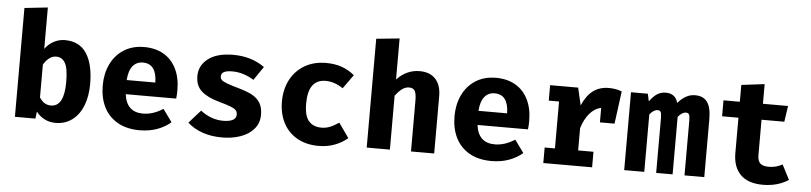

<svg xmlns="http://www.w3.org/2000/svg" viewBox="-38 -727 3909 926"><g transform="rotate(5 1916.0 -263.5)"><path d="M258.3 -389.6Q328.6 -389.6 363 -337.2Q397.5 -284.7 397.5 -189.5Q397.5 -130.4 379.9 -85Q362.3 -39.6 328.1 -13.7Q293.9 12.2 246.6 12.2Q218.3 12.2 194.1 0Q169.9 -12.2 153.3 -34.2L148.9 0H49.8V-526.9L162.1 -539.1V-338.9Q179.7 -362.8 204.8 -376.2Q230 -389.6 258.3 -389.6ZM281.7 -188Q281.7 -253.9 266.8 -280.3Q252 -306.6 223.1 -306.6Q188.5 -306.6 162.1 -262.7V-103.5Q184.1 -69.3 217.3 -69.3Q281.7 -69.3 281.7 -188Z M663.6 -69.3Q711.9 -69.3 760.3 -100.6L804.7 -39.6Q776.9 -15.6 738.8 -1.7Q700.7 12.2 654.3 12.2Q591.3 12.2 547.1 -13.2Q502.9 -38.6 480.7 -83.5Q458.5 -128.4 458.5 -188Q458.5 -244.6 480.2 -290.5Q502 -336.4 543.5 -363Q585 -389.6 642.1 -389.6Q696.3 -389.6 736.1 -366.7Q775.9 -343.8 797.6 -300Q819.3 -256.3 819.3 -195.8Q819.3 -172.4 816.9 -155.3H572.8Q583.5 -69.3 663.6 -69.3ZM571.3 -223.6H710Q708.5 -314.5 642.1 -314.5Q611.8 -314.5 593.3 -292.2Q574.7 -270 571.3 -223.6Z M1114.7 -103.5Q1114.7 -116.2 1108.2 -124Q1101.6 -131.8 1083 -139.4Q1064.5 -147 1025.4 -157.7Q968.8 -172.9 939 -199.2Q909.2 -225.6 909.2 -272.5Q909.2 -324.2 952.1 -356.9Q995.1 -389.6 1072.3 -389.6Q1161.6 -389.6 1225.1 -343.8L1180.2 -277.8Q1128.4 -309.6 1075.7 -309.6Q1047.9 -309.6 1034.9 -302.5Q1022 -295.4 1022 -280.3Q1022 -270.5 1028.8 -263.7Q1035.6 -256.8 1054.4 -249.8Q1073.2 -242.7 1110.8 -231.9Q1151.4 -220.7 1177.2 -207.3Q1203.1 -193.8 1217.3 -171.1Q1231.4 -148.4 1231.4 -112.8Q1231.4 -73.2 1207.3 -44.7Q1183.1 -16.1 1142.6 -2Q1102.1 12.2 1053.2 12.2Q1000.5 12.2 958 -2.7Q915.5 -17.6 885.7 -44.9L941.9 -107.9Q993.2 -68.4 1052.2 -68.4Q1081.5 -68.4 1098.1 -77.1Q1114.7 -85.9 1114.7 -103.5Z M1610.8 -108.4 1660.6 -37.6Q1633.8 -14.6 1598.4 -1.2Q1563 12.2 1521 12.2Q1460.4 12.2 1416.7 -12.7Q1373 -37.6 1349.6 -82.3Q1326.2 -127 1326.2 -186Q1326.2 -245.1 1350.3 -291.3Q1374.5 -337.4 1418.9 -363.5Q1463.4 -389.6 1522.9 -389.6Q1564.9 -389.6 1598.4 -377.9Q1631.8 -366.2 1660.6 -342.3L1612.3 -274.9Q1571.3 -303.2 1527.8 -303.2Q1443.4 -303.2 1443.4 -186Q1443.4 -127 1465.3 -101.8Q1487.3 -76.7 1527.3 -76.7Q1548.3 -76.7 1568.4 -84.7Q1588.4 -92.8 1610.8 -108.4Z M1865.2 -339.4Q1912.6 -389.6 1975.6 -389.6Q2025.4 -389.6 2052.5 -360.4Q2079.6 -331.1 2079.6 -276.9V0H1967.3V-245.6Q1967.3 -279.8 1959.5 -293.2Q1951.7 -306.6 1931.2 -306.6Q1914.1 -306.6 1897.9 -294.9Q1881.8 -283.2 1865.2 -260.7V0H1752.9V-526.9L1865.2 -538.1Z M2366.7 -69.3Q2415 -69.3 2463.4 -100.6L2507.8 -39.6Q2480 -15.6 2441.9 -1.7Q2403.8 12.2 2357.4 12.2Q2294.4 12.2 2250.2 -13.2Q2206.1 -38.6 2183.8 -83.5Q2161.6 -128.4 2161.6 -188Q2161.6 -244.6 2183.3 -290.5Q2205.1 -336.4 2246.6 -363Q2288.1 -389.6 2345.2 -389.6Q2399.4 -389.6 2439.2 -366.7Q2479 -343.8 2500.7 -300Q2522.5 -256.3 2522.5 -195.8Q2522.5 -172.4 2520 -155.3H2275.9Q2286.6 -69.3 2366.7 -69.3ZM2274.4 -223.6H2413.1Q2411.6 -314.5 2345.2 -314.5Q2314.9 -314.5 2296.4 -292.2Q2277.8 -270 2274.4 -223.6Z M2954.6 -377 2933.6 -219.2H2862.8V-289.1Q2831.5 -283.2 2807.4 -254.9Q2783.2 -226.6 2770 -183.1V-75.2H2844.2V0H2607.9V-75.2H2657.7V-302.2H2607.9V-377H2743.7L2763.2 -292.5Q2783.7 -340.8 2815.2 -364.5Q2846.7 -388.2 2892.1 -388.2Q2926.3 -388.2 2954.6 -377Z M3387.2 -278.8V0H3291.5V-266.1Q3291.5 -286.6 3287.6 -294.4Q3283.7 -302.2 3272.9 -302.2Q3252.9 -302.2 3233.9 -277.8V0H3154.3V-266.1Q3154.3 -286.6 3150.4 -294.4Q3146.5 -302.2 3135.7 -302.2Q3115.7 -302.2 3096.7 -277.8V0H2999.5V-377H3081.1L3088.9 -340.8Q3107.4 -366.2 3125.5 -377.9Q3143.6 -389.6 3168 -389.6Q3189.9 -389.6 3204.8 -378.7Q3219.7 -367.7 3226.1 -345.2Q3264.6 -390.1 3309.1 -389.6Q3349.6 -389.6 3368.4 -363Q3387.2 -336.4 3387.2 -278.8Z M3671.9 12.2Q3599.6 12.2 3563 -24.7Q3526.4 -61.5 3526.4 -128.4V-299.8H3447.3V-377H3526.4V-458.5L3638.2 -472.2V-377H3759.8L3748.5 -299.8H3638.2V-128.4Q3638.2 -100.6 3651.1 -88.6Q3664.1 -76.7 3692.4 -76.7Q3728 -76.7 3758.3 -93.8L3795.4 -22Q3742.2 12.2 3671.9 12.2Z"/></g></svg>

Font: Amiri Typewriter
Style: Bold
Weight: 700
Monospace: yes
Designer: Khaled Hosny
Version: Version 1.1